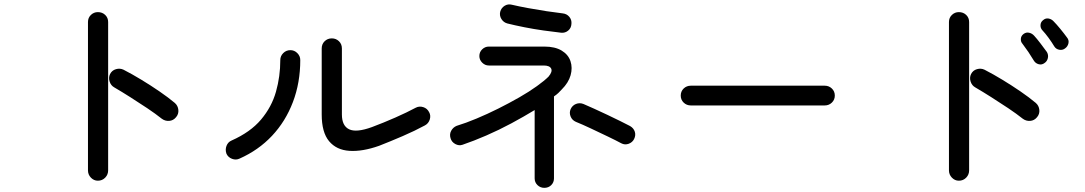

<svg xmlns="http://www.w3.org/2000/svg" viewBox="-20 -817 5040 892"><path d="M434.6 22.5Q416 22.5 402.3 8.3Q388.7 -5.9 388.7 -25.4V-714.8Q388.7 -734.4 402.3 -747.6Q416 -760.7 434.6 -760.7Q455.1 -760.7 468.8 -747.6Q482.4 -734.4 482.4 -714.8V-25.4Q482.4 -5.9 468.8 8.3Q455.1 22.5 434.6 22.5ZM731.4 -265.6Q703.1 -288.1 664.6 -314Q626 -339.8 585.9 -365.2Q545.9 -390.6 510.7 -411.1Q495.1 -419.9 489.3 -438Q483.4 -456.1 491.2 -472.7Q500 -490.2 518.6 -495.6Q537.1 -501 553.7 -493.2Q593.8 -472.7 637.2 -446.3Q680.7 -419.9 721.2 -392.1Q761.7 -364.3 792 -338.9Q806.6 -326.2 808.6 -306.6Q810.5 -287.1 797.9 -272.5Q785.2 -256.8 766.1 -255.4Q747.1 -253.9 731.4 -265.6Z M1741.2 -139.6Q1664.1 -112.3 1603.5 -116.2Q1543 -120.1 1508.8 -161.1Q1474.6 -202.1 1474.6 -285.2V-591.8Q1474.6 -612.3 1488.3 -625.5Q1502 -638.7 1521.5 -638.7Q1541 -638.7 1554.7 -625.5Q1568.4 -612.3 1568.4 -591.8V-285.2Q1568.4 -232.4 1602.1 -216.3Q1635.7 -200.2 1708 -226.6Q1762.7 -247.1 1816.9 -271Q1871.1 -294.9 1911.1 -316.4Q1927.7 -325.2 1946.3 -319.3Q1964.8 -313.5 1973.6 -295.9Q1982.4 -280.3 1976.6 -261.7Q1970.7 -243.2 1954.1 -234.4Q1907.2 -209 1850.6 -184.6Q1793.9 -160.2 1741.2 -139.6ZM1092.8 -80.1Q1076.2 -72.3 1058.1 -79.1Q1040 -85.9 1032.2 -102.5Q1025.4 -121.1 1032.2 -139.2Q1039.1 -157.2 1055.7 -164.1Q1143.6 -203.1 1192.9 -261.7Q1242.2 -320.3 1262.2 -391.1Q1282.2 -461.9 1282.2 -538.1Q1282.2 -556.6 1295.9 -570.3Q1309.6 -584 1329.1 -584Q1347.7 -584 1361.3 -570.3Q1375 -556.6 1375 -538.1Q1375 -432.6 1340.8 -342.8Q1306.6 -252.9 1243.7 -186Q1180.7 -119.1 1092.8 -80.1Z M2508.8 55.7Q2490.2 55.7 2477.1 43Q2463.9 30.3 2463.9 11.7V-305.7Q2414.1 -275.4 2356 -244.1Q2297.9 -212.9 2239.3 -187.5Q2180.7 -162.1 2128.9 -144.5Q2112.3 -138.7 2095.2 -147.9Q2078.1 -157.2 2073.2 -174.8Q2067.4 -193.4 2076.2 -209.5Q2085 -225.6 2101.6 -232.4Q2143.6 -245.1 2193.8 -266.1Q2244.1 -287.1 2294.9 -312.5Q2345.7 -337.9 2392.6 -364.7Q2439.5 -391.6 2474.6 -417Q2509.8 -442.4 2528.3 -460.9Q2547.9 -484.4 2540.5 -498.5Q2533.2 -512.7 2505.9 -512.7H2251Q2233.4 -512.7 2220.2 -525.9Q2207 -539.1 2207 -556.6Q2207 -575.2 2220.2 -587.9Q2233.4 -600.6 2251 -600.6H2508.8Q2558.6 -600.6 2589.4 -582Q2620.1 -563.5 2630.4 -532.7Q2640.6 -502 2630.9 -467.3Q2621.1 -432.6 2589.8 -401.4Q2583 -393.6 2574.2 -385.3Q2565.4 -377 2553.7 -369.1V11.7Q2553.7 30.3 2541 43Q2528.3 55.7 2508.8 55.7ZM2586.9 -665Q2550.8 -668.9 2505.9 -675.3Q2460.9 -681.6 2416.5 -690.4Q2372.1 -699.2 2336.9 -708Q2319.3 -712.9 2309.6 -728.5Q2299.8 -744.1 2303.7 -761.7Q2308.6 -780.3 2324.2 -790Q2339.8 -799.8 2358.4 -794.9Q2391.6 -787.1 2434.1 -779.3Q2476.6 -771.5 2518.6 -765.1Q2560.5 -758.8 2593.8 -754.9Q2613.3 -752.9 2625 -738.8Q2636.7 -724.6 2634.8 -706.1Q2633.8 -686.5 2619.6 -674.8Q2605.5 -663.1 2586.9 -665ZM2866.2 -151.4Q2842.8 -164.1 2804.2 -182.6Q2765.6 -201.2 2725.1 -220.2Q2684.6 -239.3 2655.3 -251Q2637.7 -258.8 2630.9 -275.9Q2624 -293 2630.9 -309.6Q2638.7 -327.1 2655.8 -334Q2672.9 -340.8 2690.4 -334Q2710.9 -325.2 2740.2 -312Q2769.5 -298.8 2801.3 -283.7Q2833 -268.6 2860.8 -254.9Q2888.7 -241.2 2907.2 -231.4Q2923.8 -221.7 2929.2 -205.1Q2934.6 -188.5 2925.8 -170.9Q2918 -155.3 2900.4 -148.9Q2882.8 -142.6 2866.2 -151.4Z M3189.5 -327.1Q3169.9 -327.1 3156.2 -340.3Q3142.6 -353.5 3142.6 -373Q3142.6 -392.6 3156.2 -405.8Q3169.9 -418.9 3189.5 -418.9H3811.5Q3831.1 -418.9 3844.7 -405.8Q3858.4 -392.6 3858.4 -373Q3858.4 -353.5 3844.7 -340.3Q3831.1 -327.1 3811.5 -327.1Z M4434.6 22.5Q4416 22.5 4402.3 8.3Q4388.7 -5.9 4388.7 -25.4V-714.8Q4388.7 -734.4 4402.3 -747.6Q4416 -760.7 4434.6 -760.7Q4455.1 -760.7 4468.8 -747.6Q4482.4 -734.4 4482.4 -714.8V-25.4Q4482.4 -5.9 4468.8 8.3Q4455.1 22.5 4434.6 22.5ZM4731.4 -265.6Q4703.1 -288.1 4664.6 -314Q4626 -339.8 4585.9 -365.2Q4545.9 -390.6 4510.7 -411.1Q4495.1 -419.9 4489.3 -438Q4483.4 -456.1 4491.2 -472.7Q4500 -490.2 4518.6 -495.6Q4537.1 -501 4553.7 -493.2Q4593.8 -472.7 4637.2 -446.3Q4680.7 -419.9 4721.2 -392.1Q4761.7 -364.3 4792 -338.9Q4806.6 -326.2 4808.6 -306.6Q4810.5 -287.1 4797.9 -272.5Q4785.2 -256.8 4766.1 -255.4Q4747.1 -253.9 4731.4 -265.6ZM4927.7 -591.8Q4916 -583 4900.9 -585.9Q4885.7 -588.9 4877.9 -601.6Q4866.2 -621.1 4851.6 -641.1Q4836.9 -661.1 4822.3 -676.8Q4813.5 -686.5 4814 -700.2Q4814.5 -713.9 4825.2 -722.7Q4836.9 -733.4 4851.1 -731Q4865.2 -728.5 4875 -717.8Q4887.7 -705.1 4905.8 -683.1Q4923.8 -661.1 4936.5 -643.6Q4947.3 -630.9 4943.8 -615.7Q4940.4 -600.6 4927.7 -591.8ZM4833 -524.4Q4820.3 -514.6 4805.7 -518.6Q4791 -522.5 4783.2 -535.2Q4758.8 -576.2 4730.5 -613.3Q4721.7 -623 4722.7 -636.7Q4723.6 -650.4 4735.4 -659.2Q4747.1 -668 4760.7 -665Q4774.4 -662.1 4784.2 -651.4Q4796.9 -637.7 4814 -615.2Q4831.1 -592.8 4843.8 -575.2Q4851.6 -561.5 4848.1 -546.9Q4844.7 -532.2 4833 -524.4Z"/></svg>

Font: KTXP_ComRound
Style: Medium
Weight: 500
Version: Version 1.01;May 16, 2022;FontCreator 13.0.0.2683 64-bit